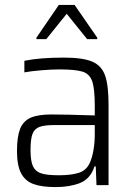

<svg xmlns="http://www.w3.org/2000/svg" viewBox="-20 -752 540 780"><path d="M49 -139Q49 -196 61.5 -228Q74 -260 104 -273.5Q134 -287 189 -287Q247 -287 365 -283V-323Q365 -392 354.5 -422Q344 -452 315 -461Q286 -470 220 -470Q191 -470 148 -466.5Q105 -463 79 -458V-505Q142 -518 239 -518Q317 -518 355 -501.5Q393 -485 407 -445Q421 -405 421 -326V0H372L369 -76H364Q347 -25 305 -8.5Q263 8 206 8Q149 8 115.5 -4.5Q82 -17 65.5 -48.5Q49 -80 49 -139ZM346 -93Q365 -139 365 -208V-244H203Q161 -244 140.5 -236.5Q120 -229 112 -208Q104 -187 104 -142Q104 -99 113.5 -77.5Q123 -56 146.5 -48Q170 -40 219 -40Q269 -40 300.5 -50Q332 -60 346 -93ZM128 -599 219 -732H283L375 -599V-593H334L251 -696L168 -593H128Z"/></svg>

Font: Saira SemiCondensed Light
Style: Regular
Weight: 300
Width: 4
Designer: Hector Gatti with collaboration of the Omnibus-Type team
Foundry: Omnibus-Type
Version: Version 0.072; ttfautohint (v1.8)